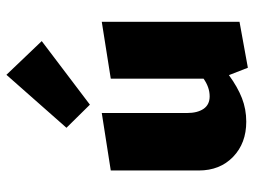

<svg xmlns="http://www.w3.org/2000/svg" viewBox="-117 -661 792 598"><g transform="rotate(-90 279.0 -362.0)"><path d="M510 -441V-12L367 14L344 -45Q307 -18 272.5 -4.5Q238 9 199 9Q132 9 89.5 -32Q47 -73 47 -139V-413L226 -441V-176Q226 -143 239 -124Q252 -105 278 -105Q306 -105 333 -124V-413ZM180 -551 345 -738 450 -628 252 -478Z"/></g></svg>

Font: Ysabeau Heavy
Style: Regular
Weight: 800
Designer: Christian Thalmann (Catharsis Fonts)
Version: Version 0.003